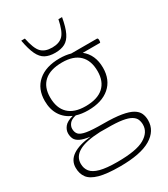

<svg xmlns="http://www.w3.org/2000/svg" viewBox="-231 -834 1021 1169"><g transform="rotate(-30 279.5 -250.0)"><path d="M259.5 -160.5Q214 -160.5 177.5 -172Q144.5 -164.5 131 -147.2Q117.5 -130 117.5 -111.5Q117.5 -87.5 130.2 -72.8Q143 -58 181.5 -51.2Q220 -44.5 297.5 -44.5Q375.5 -44.5 424 -36.2Q472.5 -28 498.8 -12.5Q525 3 534.8 24.8Q544.5 46.5 544.5 73.5Q544.5 147.5 473 190Q401.5 232.5 257 232.5Q164.5 232.5 112.2 218Q60 203.5 38.8 175Q17.5 146.5 17.5 104.5Q17.5 53.5 61.5 23.5Q105.5 -6.5 190 -15Q144.5 -21 121.2 -32.8Q98 -44.5 90 -61.5Q82 -78.5 82 -99.5Q82 -123.5 99 -145.2Q116 -167 160 -178.5Q111 -199 84.5 -240.8Q58 -282.5 58 -342Q58 -426.5 113 -474.2Q168 -522 265 -522Q307 -522 342 -512H522.5Q530.5 -512 530.5 -497Q530.5 -480.5 525.5 -480.5H405Q466.5 -432 466.5 -340.5Q466.5 -256 411.5 -208.2Q356.5 -160.5 259.5 -160.5ZM258.5 -190Q342 -190 384.8 -228.5Q427.5 -267 427.5 -339Q427.5 -413.5 386.8 -453.2Q346 -493 266 -493Q182.5 -493 139.8 -454.8Q97 -416.5 97 -344.5Q97 -269.5 137.8 -229.8Q178.5 -190 258.5 -190ZM56.5 99Q56.5 131.5 74.5 154.2Q92.5 177 136.2 188.8Q180 200.5 256 200.5Q390.5 200.5 447.2 167.5Q504 134.5 504 81Q504 61 497 44.2Q490 27.5 469.5 15Q449 2.5 408.8 -4Q368.5 -10.5 302 -10Q277 -10 255.5 -10.5Q151 -6 103.8 21.8Q56.5 49.5 56.5 99ZM261 -601Q311.5 -601 337.5 -628Q363.5 -655 379 -732H404.5Q393 -666.5 375.2 -630Q357.5 -593.5 330 -578.8Q302.5 -564 261 -564Q219.5 -564 192 -578.8Q164.5 -593.5 147 -630Q129.5 -666.5 117.5 -732H143Q158.5 -655 184.5 -628Q210.5 -601 261 -601Z"/></g></svg>

Font: Newsreader Caption ExtraLight
Style: Regular
Weight: 275
Designer: Hugues Gentile
Foundry: Production Type
Version: Version 1.001